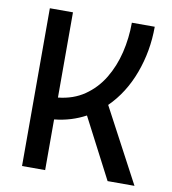

<svg xmlns="http://www.w3.org/2000/svg" viewBox="-79 -762 744 831"><g transform="rotate(10 293.0 -346.5)"><path d="M73.2 0V-693.4H174.8V-318.8Q241.7 -325.7 290.5 -359.4Q339.4 -393.1 371.1 -445.3Q402.8 -497.6 418.2 -561.5Q433.6 -625.5 433.6 -693.4H534.2Q534.2 -586.4 498.3 -489.3Q462.4 -392.1 394.5 -325.2L567.4 0H449.2L312 -264.2Q281.2 -247.6 247.1 -237.1Q212.9 -226.6 174.8 -222.7V0Z"/></g></svg>

Font: Cascadia Code NF
Style: Regular
Weight: 400
Monospace: yes
Designer: Aaron Bell
Foundry: Saja Typeworks
Version: Version 2404.023; ttfautohint (v1.8.4)